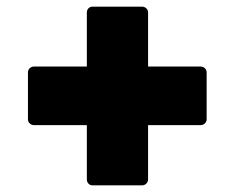

<svg xmlns="http://www.w3.org/2000/svg" viewBox="-20 -608 706 577"><path d="M258 -51H407C417 -51 425 -59 425 -69V-232H583C593 -232 601 -240 601 -249V-391C601 -400 593 -408 583 -408H425V-571C425 -580 417 -588 407 -588H258C248 -588 241 -580 241 -571V-408H82C72 -408 64 -400 64 -391V-249C64 -240 72 -232 82 -232H241V-69C241 -59 248 -51 258 -51Z"/></svg>

Font: LINE Seed JP_OTF ExtraBold
Style: Regular
Weight: 800
Designer: LY Corporation & Fontrix & Fontworks
Version: Version 1.013